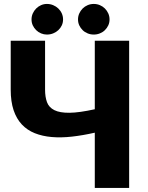

<svg xmlns="http://www.w3.org/2000/svg" viewBox="-20 -930 730 950"><path d="M619 -728.5V0H449V-273.5Q389.5 -260 335.8 -254Q282 -248 235.8 -252Q189.5 -256 152 -271Q114.5 -286 88 -314.2Q61.5 -342.5 47.2 -385Q33 -427.5 33 -486.5V-728.5H203V-486Q203 -450.5 212.5 -424.5Q222 -398.5 249 -385Q276 -371.5 324 -372Q372 -372.5 449 -389.5V-728.5ZM292 -834Q292 -818 285.8 -804.5Q279.5 -791 268.5 -780.8Q257.5 -770.5 243 -764.8Q228.5 -759 212 -759Q197 -759 183.2 -764.8Q169.5 -770.5 159 -780.8Q148.5 -791 142.2 -804.5Q136 -818 136 -834Q136 -849.5 142.2 -863.5Q148.5 -877.5 159 -888Q169.5 -898.5 183.2 -904.5Q197 -910.5 212 -910.5Q228.5 -910.5 243 -904.5Q257.5 -898.5 268.5 -888Q279.5 -877.5 285.8 -863.5Q292 -849.5 292 -834ZM522 -834Q522 -818 515.8 -804.5Q509.5 -791 499 -780.8Q488.5 -770.5 474.2 -764.8Q460 -759 444 -759Q428 -759 413.8 -764.8Q399.5 -770.5 389 -780.8Q378.5 -791 372.2 -804.5Q366 -818 366 -834Q366 -849.5 372.2 -863.5Q378.5 -877.5 389 -888Q399.5 -898.5 413.8 -904.5Q428 -910.5 444 -910.5Q460 -910.5 474.2 -904.5Q488.5 -898.5 499 -888Q509.5 -877.5 515.8 -863.5Q522 -849.5 522 -834Z"/></svg>

Font: Lato 2
Style: Regular
Weight: 900
Designer: Lukasz Dziedzic with Adam Twardoch and Botio Nikoltchev
Foundry: tyPoland Lukasz Dziedzic
Version: Version 2.015; 2015-08-06; http://www.latofonts.com/